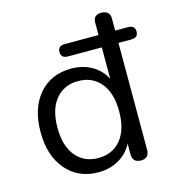

<svg xmlns="http://www.w3.org/2000/svg" viewBox="-108 -802 819 902"><g transform="rotate(-15 302.0 -351.5)"><path d="M261 9Q164 9 105 -59.5Q46 -128 46 -243Q46 -359 104.5 -427Q163 -495 261 -495Q318 -495 361.5 -470Q405 -445 427 -401V-554H263Q229 -554 229 -584Q229 -614 263 -614H427V-675Q427 -712 467 -712Q486 -712 497 -702Q508 -692 508 -675V-614H570Q604 -614 604 -584Q604 -554 570 -554H508V-35Q508 7 468 7Q427 7 427 -35V-86Q405 -42 361 -16.5Q317 9 261 9ZM168.5 -105Q209 -56 278 -56Q347 -56 387.5 -105Q428 -154 428 -243Q428 -332 387.5 -381Q347 -430 278 -430Q209 -430 168.5 -381Q128 -332 128 -243Q128 -154 168.5 -105Z"/></g></svg>

Font: Nunito
Style: Regular
Weight: 400
Designer: Vernon Adams
Foundry: Vernon Adams
Version: Version 3.602